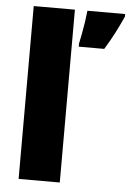

<svg xmlns="http://www.w3.org/2000/svg" viewBox="-54 -800 570 841"><g transform="rotate(5 231.0 -380.0)"><path d="M462 -749Q445 -711 427 -676Q409 -641 384 -600H272V-614Q276 -633 281 -659Q286 -685 290 -712Q294 -739 296 -760H462ZM241 0H60V-760H241Z"/></g></svg>

Font: Noto Sans SemiCondensed Black
Style: Regular
Weight: 900
Width: 4
Designer: Monotype Design Team
Foundry: Monotype Imaging Inc.
Version: Version 2.013; ttfautohint (v1.8.4.7-5d5b)